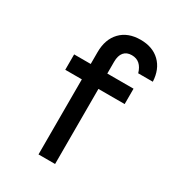

<svg xmlns="http://www.w3.org/2000/svg" viewBox="-203 -983 1006 1103"><g transform="rotate(30 300.0 -432.0)"><path d="M334 0H224V-498H114V-600H224V-678Q224 -764 272 -814Q320 -864 404 -864Q484 -864 532 -817.5Q580 -771 584 -690H487Q477 -725 456.5 -743.5Q436 -762 404 -762Q370 -762 352 -740.5Q334 -719 334 -678V-600H508V-498H334Z"/></g></svg>

Font: Martian Mono Condensed
Style: Regular
Weight: 400
Width: 3
Designer: Roman Shamin
Foundry: Evil Martians
Version: Version 1.000